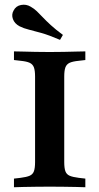

<svg xmlns="http://www.w3.org/2000/svg" viewBox="-20 -787 417 807"><path d="M178.2 -2.4Q154.8 -2.4 128.6 -2Q102.4 -1.6 79 -1.2Q55.6 -0.8 38.7 0V-36.3L66.1 -39.5Q91.9 -42.7 104.8 -48.4Q117.7 -54 122.6 -67.3Q127.4 -80.6 127.4 -105.6V-465.3Q127.4 -490.3 122.6 -503.6Q117.7 -516.9 104.8 -523Q91.9 -529 66.1 -531.5L38.7 -534.7V-571Q55.6 -571 79 -570.2Q102.4 -569.4 128.6 -569Q154.8 -568.5 178.2 -568.5H188.7H199.2Q222.6 -568.5 248.8 -569Q275 -569.4 298.8 -570.2Q322.6 -571 338.7 -571V-534.7L311.3 -531.5Q285.5 -529 272.6 -523Q259.7 -516.9 254.8 -503.6Q250 -490.3 250 -465.3V-105.6Q250 -80.6 254.8 -67.3Q259.7 -54 272.6 -48.4Q285.5 -42.7 311.3 -39.5L338.7 -36.3V0Q322.6 -0.8 298.8 -1.2Q275 -1.6 248.8 -2Q222.6 -2.4 199.2 -2.4H188.7ZM232.3 -619.4Q185.5 -639.5 154 -648.4Q122.6 -657.3 101.2 -662.5Q79.8 -667.7 62.1 -676.6Q41.1 -687.9 34.3 -706.9Q27.4 -725.8 37.1 -742.7Q46.8 -762.1 68.5 -766.1Q90.3 -770.2 108.9 -758.9Q123.4 -750.8 134.7 -739.9Q146 -729 159.7 -714.5Q173.4 -700 193.5 -681.5Q213.7 -662.9 244.4 -640.3Z"/></svg>

Font: Playfair 9pt
Style: Bold
Weight: 700
Designer: Claus Eggers Sørensen
Foundry: Claus Eggers Sørensen
Version: Version 2.203